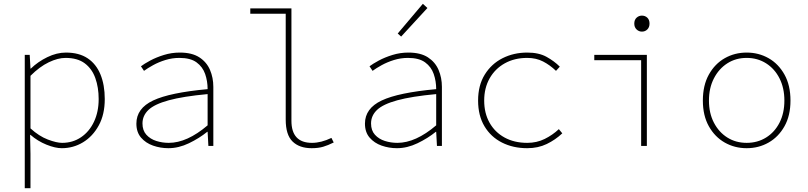

<svg xmlns="http://www.w3.org/2000/svg" viewBox="-20 -766 4240 1008"><path d="M110 222V-478H136L140 -406H142Q179 -442 228.5 -466Q278 -490 326 -490Q395 -490 440 -460Q485 -430 507.5 -375Q530 -320 530 -246Q530 -165 498.5 -107.5Q467 -50 416 -19Q365 12 304 12Q270 12 224 -6.5Q178 -25 140 -58H138L140 42V222ZM306 -16Q362 -16 405.5 -45.5Q449 -75 473.5 -127Q498 -179 498 -246Q498 -307 480.5 -356Q463 -405 425 -433.5Q387 -462 324 -462Q284 -462 236 -439Q188 -416 140 -368V-92Q185 -51 231 -33.5Q277 -16 306 -16Z M864 12Q822 12 783.5 -1.5Q745 -15 720.5 -43.5Q696 -72 696 -117Q696 -197 784 -238.5Q872 -280 1070 -298Q1070 -340 1057 -377.5Q1044 -415 1012 -438.5Q980 -462 922 -462Q884 -462 848.5 -451Q813 -440 784 -424Q755 -408 736 -394L720 -418Q737 -431 768.5 -448Q800 -465 840.5 -477.5Q881 -490 924 -490Q988 -490 1026.5 -465Q1065 -440 1082.5 -399Q1100 -358 1100 -310V0H1074L1070 -74H1068Q1026 -40 972 -14Q918 12 864 12ZM866 -16Q914 -16 965 -39Q1016 -62 1070 -108V-272Q941 -260 866 -239.5Q791 -219 759.5 -189Q728 -159 728 -118Q728 -81 748.5 -58.5Q769 -36 800.5 -26Q832 -16 866 -16Z M1616 12Q1552 12 1516 -23Q1480 -58 1480 -138V-694H1294V-722H1510V-132Q1510 -74 1537 -45Q1564 -16 1618 -16Q1642 -16 1667.5 -22.5Q1693 -29 1720 -42L1732 -18Q1702 -3 1676.5 4.5Q1651 12 1616 12Z M2064 12Q2022 12 1983.5 -1.5Q1945 -15 1920.5 -43.5Q1896 -72 1896 -117Q1896 -197 1984 -238.5Q2072 -280 2270 -298Q2270 -340 2257 -377.5Q2244 -415 2212 -438.5Q2180 -462 2122 -462Q2084 -462 2048.5 -451Q2013 -440 1984 -424Q1955 -408 1936 -394L1920 -418Q1937 -431 1968.5 -448Q2000 -465 2040.5 -477.5Q2081 -490 2124 -490Q2188 -490 2226.5 -465Q2265 -440 2282.5 -399Q2300 -358 2300 -310V0H2274L2270 -74H2268Q2226 -40 2172 -14Q2118 12 2064 12ZM2066 -16Q2114 -16 2165 -39Q2216 -62 2270 -108V-272Q2141 -260 2066 -239.5Q1991 -219 1959.5 -189Q1928 -159 1928 -118Q1928 -81 1948.5 -58.5Q1969 -36 2000.5 -26Q2032 -16 2066 -16ZM2086 -574 2068 -590 2200 -746 2224 -724Z M2748 12Q2674 12 2615.5 -17.5Q2557 -47 2523.5 -103Q2490 -159 2490 -238Q2490 -318 2525 -374.5Q2560 -431 2618.5 -460.5Q2677 -490 2748 -490Q2809 -490 2849.5 -467.5Q2890 -445 2919 -416L2899 -394Q2868 -424 2831.5 -443Q2795 -462 2748 -462Q2681 -462 2630 -433.5Q2579 -405 2550.5 -354.5Q2522 -304 2522 -238Q2522 -172 2550 -122Q2578 -72 2629 -44Q2680 -16 2748 -16Q2798 -16 2839.5 -36.5Q2881 -57 2914 -88L2932 -66Q2896 -32 2850.5 -10Q2805 12 2748 12Z M3346 0V-450H3100V-478H3376V0ZM3350 -600Q3334 -600 3322 -611.5Q3310 -623 3310 -642Q3310 -662 3322 -673Q3334 -684 3350 -684Q3367 -684 3378.5 -673Q3390 -662 3390 -642Q3390 -623 3378.5 -611.5Q3367 -600 3350 -600Z M3900 12Q3837 12 3785 -17.5Q3733 -47 3701.5 -103Q3670 -159 3670 -238Q3670 -318 3701.5 -374.5Q3733 -431 3785 -460.5Q3837 -490 3900 -490Q3963 -490 4015 -460.5Q4067 -431 4098.5 -374.5Q4130 -318 4130 -238Q4130 -159 4098.5 -103Q4067 -47 4015 -17.5Q3963 12 3900 12ZM3900 -16Q3957 -16 4002 -44Q4047 -72 4072.5 -122Q4098 -172 4098 -238Q4098 -304 4072.5 -354.5Q4047 -405 4002 -433.5Q3957 -462 3900 -462Q3843 -462 3798.5 -433.5Q3754 -405 3728 -354.5Q3702 -304 3702 -238Q3702 -172 3728 -122Q3754 -72 3798.5 -44Q3843 -16 3900 -16Z"/></svg>

Font: Source Code Pro ExtraLight ExtraLight
Style: Regular
Weight: 250
Monospace: yes
Version: Version 1.018;hotconv 1.0.116;makeotfexe 2.5.65601